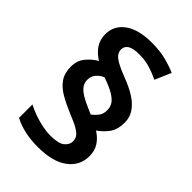

<svg xmlns="http://www.w3.org/2000/svg" viewBox="-228 -861 963 963"><g transform="rotate(45 253.5 -379.5)"><path d="M60 -394Q60 -438 85 -468Q110 -498 140 -514Q105 -536 86 -564.5Q67 -593 67 -632Q67 -693 118 -730Q169 -767 264 -767Q318 -767 360.5 -756.5Q403 -746 440 -730L403 -644Q370 -660 335.5 -670.5Q301 -681 261 -681Q216 -681 196.5 -668.5Q177 -656 177 -633Q177 -618 186.5 -604.5Q196 -591 220 -577.5Q244 -564 288 -547Q342 -527 377.5 -503.5Q413 -480 431.5 -451.5Q450 -423 450 -387Q450 -336 427 -306Q404 -276 376 -257Q407 -238 425.5 -210Q444 -182 444 -143Q444 -75 388.5 -33.5Q333 8 228 8Q176 8 134 -1.5Q92 -11 58 -29V-124Q83 -111 112.5 -100.5Q142 -90 173 -83.5Q204 -77 231 -77Q289 -77 311 -95Q333 -113 333 -137Q333 -154 325 -166.5Q317 -179 294 -193Q271 -207 225 -225Q175 -246 138 -267.5Q101 -289 80.5 -319Q60 -349 60 -394ZM165 -406Q165 -385 176.5 -368.5Q188 -352 213.5 -336.5Q239 -321 282 -303L300 -295Q316 -306 330 -323.5Q344 -341 344 -369Q344 -391 333 -408.5Q322 -426 294.5 -442.5Q267 -459 218 -476Q198 -469 181.5 -451Q165 -433 165 -406Z"/></g></svg>

Font: Noto Sans Oriya SemiBold
Style: Regular
Weight: 600
Version: Version 2.003